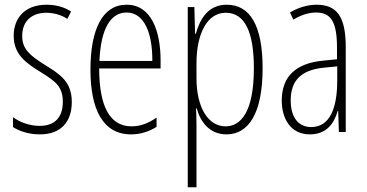

<svg xmlns="http://www.w3.org/2000/svg" viewBox="-20 -559 1552 813"><path d="M284 -127C284 -213 235 -244 169 -285C105 -325 74 -352 74 -407C74 -470 115 -505 176 -505C208 -505 242 -495 265 -479L281 -510C253 -529 216 -539 177 -539C84 -539 38 -481 38 -408C38 -329 88 -293 155 -252C214 -215 246 -193 246 -128C246 -63 213 -26 148 -26C106 -26 64 -41 35 -63V-21C60 -5 99 10 149 10C238 10 284 -43 284 -127Z M516 -539C413 -539 363 -433 363 -264C363 -97 415 10 535 10C577 10 613 -3 643 -22V-61C607 -36 573 -24 537 -24C445 -24 400 -109 400 -269H660V-303C660 -425 622 -539 516 -539ZM516 -506C594 -506 626 -412 625 -301H401C407 -439 449 -506 516 -506Z M940 -539C863 -539 828 -482 809 -416H806L803 -529H775V234H812V-29C812 -59 811 -85 810 -100H813C828 -46 865 10 939 10C1032 10 1092 -78 1092 -270C1092 -451 1039 -539 940 -539ZM936 -505C1018 -505 1055 -421 1055 -270C1055 -89 1002 -24 935 -24C862 -24 812 -103 812 -228V-291C812 -416 857 -505 936 -505Z M1320 -539C1283 -539 1242 -527 1208 -506L1222 -476C1259 -498 1292 -506 1318 -506C1381 -506 1407 -468 1407 -356V-308L1346 -302C1236 -291 1173 -238 1173 -133C1173 -59 1209 10 1292 10C1364 10 1395 -38 1410 -89H1412L1415 0H1444V-359C1444 -487 1408 -539 1320 -539ZM1348 -272 1408 -278V-218C1408 -100 1376 -21 1298 -21C1244 -21 1211 -61 1211 -134C1211 -218 1255 -262 1348 -272Z"/></svg>

Font: Noto Sans ExtraCondensed ExtraLight
Style: Regular
Weight: 200
Width: 2
Designer: Monotype Design Team
Foundry: Monotype Imaging Inc.
Version: Version 2.013